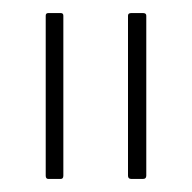

<svg xmlns="http://www.w3.org/2000/svg" viewBox="-20 -703 294 294"><path d="M181 -429Q176 -429 176 -434V-679Q176 -683 181 -683H199Q204 -683 204 -679V-434Q204 -429 199 -429ZM54 -429Q50 -429 50 -434V-679Q50 -683 54 -683H73Q77 -683 77 -679V-434Q77 -429 73 -429Z"/></svg>

Font: Sofia Sans Cond ExtraLight
Style: Regular
Weight: 200
Width: 3
Designer: Botio Nikoltchev, Ani Petrova
Foundry: lettersoup
Version: Version 4.100; ttfautohint (v1.8.3)